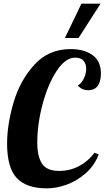

<svg xmlns="http://www.w3.org/2000/svg" viewBox="-20 -1020 575 1056"><path d="M428 -1000H533L412 -811H337ZM19 -230Q19 -335 54.5 -456Q90 -577 168.5 -663.5Q247 -750 368 -750Q443 -750 489 -717Q535 -684 535 -616Q535 -573 518 -548.5Q501 -524 465 -524Q429 -524 408 -550Q426 -559 440 -586Q454 -613 454 -642Q454 -669 439.5 -686Q425 -703 393 -703Q340 -703 292 -630.5Q244 -558 214.5 -448Q185 -338 185 -236Q185 -160 211 -120Q237 -80 305 -80Q364 -80 414 -106Q464 -132 500 -180L523 -170Q498 -107 449 -65Q400 -23 344 -3.5Q288 16 238 16Q125 16 72 -41Q19 -98 19 -230Z"/></svg>

Font: Lobster
Style: Regular
Weight: 400
Designer: Impallari Type
Foundry: Impallari Type
Version: Version 2.100